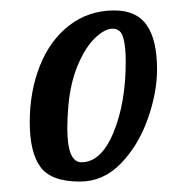

<svg xmlns="http://www.w3.org/2000/svg" viewBox="-20 -722 354 368"><path d="M57.5 -402C71.2 -383.3 96.3 -374 133 -374C163 -374 189.2 -385.5 211.5 -408.5C233.8 -431.5 251 -459.8 263 -493.5C275 -527.2 281 -559 281 -589C281 -626.3 274.5 -654.5 261.5 -673.5C248.5 -692.5 227.7 -702 199 -702C166.3 -702 137.7 -692.5 113 -673.5C88.3 -654.5 69.5 -628.7 56.5 -596C43.5 -563.3 37 -527.3 37 -488C37 -449.3 43.8 -420.7 57.5 -402ZM197.5 -468C181.8 -430 161.3 -411 136 -411C118 -411 109 -432.7 109 -476C109 -488.7 109.7 -503 111 -519C113.7 -549 119.8 -575.3 129.5 -598C139.2 -620.7 150.2 -637.8 162.5 -649.5C174.8 -661.2 186 -667 196 -667C206 -667 212.7 -661.5 216 -650.5C219.3 -639.5 221 -624 221 -604C221 -551.3 213.2 -506 197.5 -468Z"/></svg>

Font: DonutKreme
Style: Regular
Weight: 400
Designer: Impallari Type
Foundry: Impallari Type
Version: Version 2.100